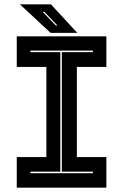

<svg xmlns="http://www.w3.org/2000/svg" viewBox="-20 -868 570 888"><path d="M57.5 0V-141.5H194.5V-558.5H57.5V-700H472V-558.5H335.5V-141.5H472V0ZM120.5 -67H409.5V-74H266V-627H409.5V-634H120.5V-627H259V-74H120.5ZM337.5 -716H214L72 -848H215.5ZM245.5 -750 185.5 -813H177.5L238 -750Z"/></svg>

Font: Tourney Thin ExtraBold
Style: Regular
Weight: 800
Version: Version 1.015